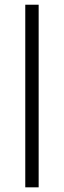

<svg xmlns="http://www.w3.org/2000/svg" viewBox="-20 -802 273 822"><path d="M145.5 0V-781.8H88.2V0Z"/></svg>

Font: Spartan MB
Style: Regular
Weight: 212
Designer: Matt Bailey, Mirko Velimirovic
Foundry: Matt Bailey
Version: Version 1.005